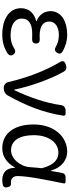

<svg xmlns="http://www.w3.org/2000/svg" viewBox="518 -1115 610 1686"><g transform="rotate(90 823.0 -272.0)"><path d="M140 -521C102 -496 78 -460 78 -410C78 -359 108 -310 164 -289V-284C102 -269 52 -227 52 -150C52 -100 76 -59 116 -31C156 -3 214 13 281 13C344 13 394 1 447 -32C466 -45 473 -64 460 -83C446 -104 424 -105 403 -90C366 -68 330 -60 290 -60C198 -60 143 -97 143 -158C143 -218 187 -250 277 -250C292 -250 307 -250 323 -249C347 -248 362 -259 362 -283C362 -307 348 -317 324 -316C313 -315 303 -315 293 -315C206 -315 169 -350 169 -399C169 -455 221 -484 288 -484C325 -484 358 -475 390 -458C411 -444 431 -447 444 -469C456 -488 452 -504 433 -516C389 -542 339 -557 285 -557C230 -557 178 -545 140 -521Z M930 -272C961 -355 982 -436 996 -523C998 -535 991 -543 979 -543H953H950C924 -543 906 -527 903 -503C885 -367 832 -220 772 -93H767C739 -230 677 -409 608 -529C595 -550 579 -553 555 -547C518 -537 507 -522 527 -490C601 -366 662 -207 700 -43C706 -16 725 0 751 0H759C783 0 807 -14 820 -38C865 -119 901 -196 930 -272Z M1492 -478 1481 -414H1478C1448 -517 1378 -557 1311 -557C1185 -557 1073 -448 1073 -262C1073 -83 1158 13 1281 13C1352 13 1409 -24 1450 -97H1454C1454 -22 1497 13 1561 13C1580 13 1596 11 1608 7C1626 0 1628 -13 1624 -32C1620 -56 1605 -68 1582 -63C1581 -63 1581 -63 1580 -63C1550 -63 1526 -82 1526 -119C1526 -214 1562 -384 1590 -524C1593 -536 1587 -543 1575 -543H1549H1534C1516 -543 1502 -531 1499 -513ZM1214 -425C1242 -462 1281 -480 1320 -480C1371 -480 1427 -453 1457 -335L1452 -283L1448 -232C1442 -140 1371 -64 1300 -64C1216 -64 1167 -136 1167 -263C1167 -335 1186 -389 1214 -425Z"/></g></svg>

Font: GenSenRounded2 TW R
Style: Regular
Weight: 400
Version: Version 2.100;PS 2.1;hotconv 16.6.51;makeotf.lib2.5.65220 DE